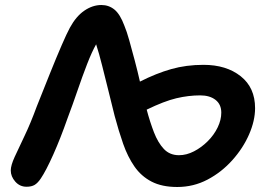

<svg xmlns="http://www.w3.org/2000/svg" viewBox="-20 -732 1072 767"><path d="M688 15Q627 15 585.5 -6.5Q544 -28 517 -67Q490 -106 472 -157.5Q454 -209 438 -269Q426 -318 413 -370Q400 -422 388 -470Q376 -518 364 -555Q347 -525 328 -476Q309 -427 289.5 -370Q270 -313 250 -260Q222 -180 193 -115Q164 -50 143 -19Q131 -1 118.5 6.5Q106 14 86 14Q59 14 41 -6.5Q23 -27 23 -51Q23 -71 38.5 -105Q54 -139 78 -189Q102 -239 127 -307Q154 -375 179.5 -438.5Q205 -502 226 -550.5Q247 -599 259 -621Q284 -667 317 -689.5Q350 -712 385 -712Q415 -712 437.5 -693.5Q460 -675 477 -629Q486 -608 496.5 -570.5Q507 -533 518.5 -489.5Q530 -446 539 -406Q604 -439 664 -456Q724 -473 793 -473Q884 -473 941.5 -427.5Q999 -382 999 -300Q999 -250 975 -195Q951 -140 908 -92Q865 -44 809 -14.5Q753 15 688 15ZM780 -351Q733 -351 684.5 -339.5Q636 -328 566 -294Q579 -245 595 -203.5Q611 -162 634.5 -137Q658 -112 695 -112Q725 -112 755 -127.5Q785 -143 810 -168Q835 -193 849.5 -223Q864 -253 864 -282Q864 -315 841 -333Q818 -351 780 -351Z"/></svg>

Font: Shantell Sans Normal
Style: Regular
Weight: 600
Designer: Stephen Nixon, Anya Danilova, Shantell Martin
Foundry: Arrow Type
Version: Version 1.009;[a7da0bfa3]